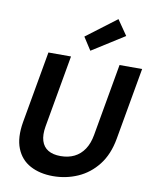

<svg xmlns="http://www.w3.org/2000/svg" viewBox="-103 -1042 905 1130"><g transform="rotate(10 350.0 -476.5)"><path d="M292 12Q213 12 155.5 -19Q98 -50 73 -113Q48 -176 64 -270L140 -700H275L199 -269Q190 -217 201 -182Q212 -147 241 -129.5Q270 -112 316 -112Q362 -112 397.5 -129.5Q433 -147 456.5 -182Q480 -217 489 -269L565 -700H700L624 -270Q607 -174 558 -111.5Q509 -49 439.5 -18.5Q370 12 292 12ZM381 -753 332 -829 512 -965 574 -875Z"/></g></svg>

Font: DM Sans 10pt
Style: Bold Italic
Weight: 700
Italic angle: -10°
Version: Version 4.004;gftools[0.9.30]